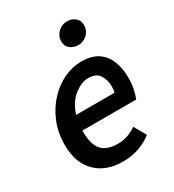

<svg xmlns="http://www.w3.org/2000/svg" viewBox="-174 -805 835 919"><g transform="rotate(-30 244.0 -346.0)"><path d="M288 -418Q253 -418 212.5 -387Q172 -356 152 -294H364Q367 -305 367.5 -311.5Q368 -318 368 -328Q368 -364 350.5 -391Q333 -418 288 -418ZM236 12Q143 12 88 -42.5Q33 -97 33 -196Q33 -265 56.5 -321Q80 -377 118.5 -418Q157 -459 204.5 -481Q252 -503 300 -503Q358 -503 392.5 -479Q427 -455 442.5 -414Q458 -373 458 -322Q458 -289 452 -261.5Q446 -234 438 -214H140Q140 -158 154.5 -127.5Q169 -97 195.5 -85.5Q222 -74 258 -74Q287 -74 313 -83.5Q339 -93 360 -108L398 -42Q368 -18 327 -3Q286 12 236 12ZM328 -578Q304 -578 285 -592.5Q266 -607 266 -634Q266 -663 287.5 -683.5Q309 -704 338 -704Q362 -704 381 -689.5Q400 -675 400 -648Q400 -618 379 -598Q358 -578 328 -578Z"/></g></svg>

Font: Source Sans 3 Semibold
Style: Italic
Weight: 600
Italic angle: -11°
Designer: Paul D. Hunt
Foundry: Adobe
Version: Version 3.052;hotconv 1.1.0;makeotfexe 2.6.0